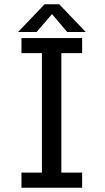

<svg xmlns="http://www.w3.org/2000/svg" viewBox="-20 -878 490 898"><path d="M364.1 -629.4H266.9V-70.6H364.1V0H80.4V-70.6H176.1V-629.4H80.4V-700H364.1ZM381.1 -728.3H294.4L223.2 -812L151.1 -728.3H64.4L188.4 -857.9H257.1Z"/></svg>

Font: League Mono Thin Condensed
Style: Regular
Weight: 100
Width: 1
Designer: Tyler Finck
Foundry: The League of Moveable Type / Tyler Finck
Version: Version 2.300;RELEASE